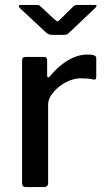

<svg xmlns="http://www.w3.org/2000/svg" viewBox="-20 -762 436 782"><path d="M86 0Q78 0 74 -4Q70 -8 70 -16V-515Q70 -530 83 -530H160Q172 -530 172 -517V-454Q172 -448 175.5 -447Q179 -446 183 -451Q208 -481 233.5 -500.5Q259 -520 285 -530Q311 -540 337 -540Q372 -540 372 -526V-448Q372 -436 361 -438Q349 -441 335.5 -442Q322 -443 308 -443Q287 -443 264 -434Q241 -425 221.5 -409.5Q202 -394 189 -375Q176 -356 176 -336V-17Q176 0 157 0H86ZM278 -735Q282 -740 287 -741Q292 -742 298 -742H365Q381 -742 367 -729L263 -630Q259 -626 254.5 -623Q250 -620 242 -620H193Q183 -620 177 -623Q171 -626 166 -631L61 -729Q56 -735 56.5 -738.5Q57 -742 64 -742H126Q133 -742 136.5 -741.5Q140 -741 146 -735L201 -684Q211 -675 214.5 -675Q218 -675 226 -684Z"/></svg>

Font: Libre Franklin Medium
Style: Regular
Weight: 500
Designer: Pablo Impallari, Rodrigo Fuenzalida, Nhung Nguyen
Foundry: Impallari Type
Version: Version 3.000